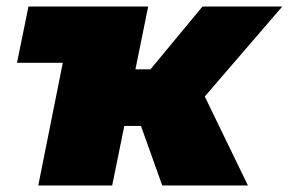

<svg xmlns="http://www.w3.org/2000/svg" viewBox="-20 -567 883 587"><path d="M32 -375 67 -547H433L394 -355H440L599 -547H843L606 -272L738 0H476L411 -182H360L323 0H97L172 -375Z"/></svg>

Font: Montserrat Black
Style: Italic
Weight: 900
Italic angle: -11.3°
Designer: Julieta Ulanovsky
Foundry: Julieta Ulanovsky
Version: Version 9.000; ttfautohint (v1.8.4.7-5d5b)